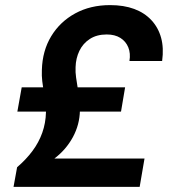

<svg xmlns="http://www.w3.org/2000/svg" viewBox="-20 -732 669 752"><path d="M33 0 47 -77Q82 -107 107 -140.5Q132 -174 145.5 -212Q159 -250 160 -292Q161 -313 158.5 -333Q156 -353 152 -373Q148 -393 145.5 -414Q143 -435 144 -458Q146 -533 180.5 -590Q215 -647 274.5 -679.5Q334 -712 411 -712Q465 -712 505.5 -697Q546 -682 573 -653Q600 -624 611 -584Q622 -544 615 -493H487Q492 -523 482.5 -546.5Q473 -570 451.5 -583.5Q430 -597 398 -597Q359 -597 332 -579.5Q305 -562 291 -533Q277 -504 276 -469Q275 -449 278 -428.5Q281 -408 284.5 -386.5Q288 -365 291 -343.5Q294 -322 293 -299Q292 -244 265.5 -195Q239 -146 193 -111H546L527 0ZM48 -295 65 -390H470L454 -295Z"/></svg>

Font: DM Sans 18pt ExtraBold
Style: Italic
Weight: 800
Italic angle: -10°
Designer: Colophon Foundry, Jonny Pinhorn
Foundry: Colophon Foundry
Version: Version 4.004;gftools[0.9.30]